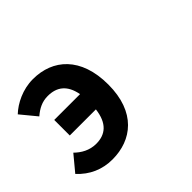

<svg xmlns="http://www.w3.org/2000/svg" viewBox="-155 -987 1310 1310"><g transform="rotate(-45 500.0 -332.0)"><path d="M274 54C460 54 615 -62 615 -328C615 -593 467 -718 277 -718C178 -718 89 -673 34 -621L128 -507C170 -543 212 -565 267 -565C355 -565 413 -521 432 -418H183V-268H435C420 -148 360 -100 271 -100C206 -100 156 -130 117 -168L24 -56C91 17 176 54 274 54Z"/></g></svg>

Font: コーポレート・ロゴ ver3 Bold
Style: Regular
Weight: 700
Designer: [KANA_main] LOGOTYPE.JP [Source Han Sans] Ryoko NISHIZUKA 西塚涼子 (kana, bopomofo & ideographs); Paul D. Hunt (Latin, Greek
Version: Version 12.001;FEAKit 1.0